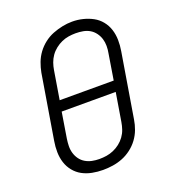

<svg xmlns="http://www.w3.org/2000/svg" viewBox="-136 -852 873 965"><g transform="rotate(-20 300.0 -369.0)"><path d="M251 8Q222 8 193.5 2.5Q165 -3 141 -16Q117 -29 99.5 -50.5Q82 -72 73.5 -98.5Q65 -125 64.5 -154.5Q64 -184 69 -213L126 -558Q131 -584 140.5 -609.5Q150 -635 166.5 -657.5Q183 -680 205.5 -697.5Q228 -715 253.5 -725Q279 -735 305.5 -740.5Q332 -746 358 -746Q388 -746 416 -739Q444 -732 468 -719Q492 -706 509.5 -684.5Q527 -663 535.5 -636.5Q544 -610 544.5 -580.5Q545 -551 540 -522L483 -177Q479 -151 469.5 -125.5Q460 -100 443.5 -77.5Q427 -55 404 -37.5Q381 -20 355.5 -10Q330 0 303.5 4Q277 8 251 8ZM165 -396H454L476 -532Q480 -552 480 -572Q480 -592 474.5 -610Q469 -628 457.5 -643.5Q446 -659 430 -668.5Q414 -678 394.5 -681.5Q375 -685 355 -685Q336 -685 317 -682Q298 -679 280 -671Q262 -663 245.5 -650Q229 -637 217.5 -620.5Q206 -604 199.5 -585.5Q193 -567 190 -548ZM252 -50Q272 -50 291 -53Q310 -56 328.5 -64Q347 -72 363 -84.5Q379 -97 391 -113.5Q403 -130 409.5 -149Q416 -168 419 -187L444 -339H155L133 -203Q130 -184 129.5 -164Q129 -144 134.5 -125.5Q140 -107 151 -92Q162 -77 178 -67.5Q194 -58 213 -54Q232 -50 252 -50Z"/></g></svg>

Font: Iosevka Curly Slab LtEx
Style: Italic
Weight: 300
Width: 7
Italic angle: -9°
Monospace: yes
Designer: Belleve Invis
Foundry: Belleve Invis
Version: Version 11.1.0; ttfautohint (v1.8.3)